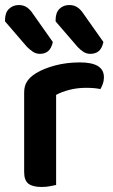

<svg xmlns="http://www.w3.org/2000/svg" viewBox="-33 -736 450 763"><path d="M190 -1Q181 1 166 4Q151 7 132 7Q97 7 80 -6Q63 -19 63 -52V-369Q63 -395 75 -413Q87 -431 110 -445Q141 -464 186.5 -476Q232 -488 285 -488Q380 -488 380 -429Q380 -415 375.5 -402.5Q371 -390 366 -382Q343 -387 309 -387Q274 -387 243 -379Q212 -371 190 -359ZM-13 -651V-657Q-13 -686 3 -701Q19 -716 42 -716Q60 -716 73.5 -707Q87 -698 98 -681L177 -569Q171 -543 158 -532.5Q145 -522 126 -522Q110 -522 97.5 -530.5Q85 -539 74 -550ZM188 -651V-657Q188 -686 203.5 -701Q219 -716 242 -716Q261 -716 274.5 -707Q288 -698 299 -681L378 -569Q372 -543 359 -532.5Q346 -522 326 -522Q311 -522 298.5 -530Q286 -538 275 -550Z"/></svg>

Font: Baloo Thambi 2 SemiBold
Style: Regular
Weight: 600
Designer: Aadarsh Rajan and Ek Type
Foundry: Ek Type
Version: Version 1.640;hotconv 1.0.111;makeotfexe 2.5.65597; ttfautoh